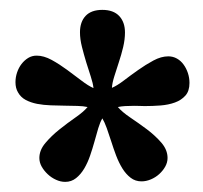

<svg xmlns="http://www.w3.org/2000/svg" viewBox="-20 -772 403 381"><path d="M15.6 -588.9Q10.7 -597.2 10.7 -608.9Q10.7 -618.7 13.9 -628.2Q17.1 -637.7 22.7 -645Q28.3 -652.3 35.9 -657Q43.5 -661.6 52.7 -661.6Q66.9 -661.6 82.5 -653.1Q98.1 -644.5 113 -633.5Q127.9 -622.6 141.6 -612.1Q155.3 -601.6 165.5 -597.2Q164.6 -606.4 160.2 -619.9Q155.8 -633.3 151.1 -648.4Q146.5 -663.6 142.6 -679Q138.7 -694.3 138.7 -708Q138.7 -728.5 149.9 -740.5Q161.1 -752.4 183.1 -752.4Q205.1 -752.4 216.6 -740.2Q228 -728 228 -707.5Q228 -693.8 224.4 -678.5Q220.7 -663.1 215.8 -648.4Q210.9 -633.8 206.8 -620.4Q202.6 -606.9 202.1 -597.7Q212.4 -602.1 225.8 -612.3Q239.3 -622.6 254.2 -633.1Q269 -643.6 284.4 -651.9Q299.8 -660.2 314 -660.2Q323.2 -660.2 331.1 -655.8Q338.9 -651.4 344.2 -644Q349.6 -636.7 352.8 -627.2Q356 -617.7 356 -607.4Q356 -591.3 347.9 -582.3Q339.8 -573.2 327.1 -568.6Q314.5 -564 298.6 -562.7Q282.7 -561.5 267.1 -561.5Q261.7 -561.5 256.6 -561.8Q251.5 -562 246.1 -562Q236.3 -562 228.3 -561.5Q220.2 -561 213.9 -559.6Q222.2 -549.8 238.5 -538.8Q254.9 -527.8 271.5 -515.4Q288.1 -502.9 300.3 -488.8Q312.5 -474.6 312.5 -458.5Q312.5 -449.7 307.9 -441.4Q303.2 -433.1 295.9 -426.5Q288.6 -419.9 279.3 -416Q270 -412.1 260.7 -412.1Q248.5 -412.1 239.3 -419.2Q230 -426.3 222.9 -437.7Q215.8 -449.2 210.4 -463.4Q205.1 -477.5 200.7 -491.5Q196.3 -505.4 191.9 -517.6Q187.5 -529.8 183.1 -537.1Q178.7 -529.8 175 -517.6Q171.4 -505.4 167.5 -491.2Q163.6 -477.1 158.7 -462.9Q153.8 -448.7 147 -437.3Q140.1 -425.8 130.9 -418.5Q121.6 -411.1 109.4 -411.1Q100.1 -411.1 91.1 -415.3Q82 -419.4 74.7 -426.3Q67.4 -433.1 62.7 -441.4Q58.1 -449.7 58.1 -458.5Q58.1 -474.1 70.1 -488.3Q82 -502.4 97.9 -515.1Q113.8 -527.8 129.6 -538.8Q145.5 -549.8 153.8 -559.6Q145.5 -561.5 133.5 -561.8Q121.6 -562 108.2 -562.3Q94.7 -562.5 80.6 -563Q66.4 -563.5 53.7 -565.9Q41 -568.4 31 -573.7Q21 -579.1 15.6 -588.9Z"/></svg>

Font: Arian Grqi
Style: Regular
Weight: 400
Designer: Ruben Hakobyan (Tarumian)
Foundry: Ruben Hakobyan (Tarumian)
Version: Version 1.003